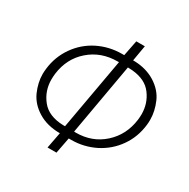

<svg xmlns="http://www.w3.org/2000/svg" viewBox="-171 -897 1068 1084"><g transform="rotate(30 362.5 -355.0)"><path d="M468.3 -740.2H412.6L392.6 -638.7H378.9C323.2 -638.7 271.5 -626.5 223.1 -602.5C174.8 -578.1 135.7 -543.9 105 -500C74.2 -456.1 55.7 -406.7 49.3 -352.5C47.9 -340.3 46.9 -328.1 46.9 -315.9C46.9 -278.8 55.7 -241.2 72.3 -203.6C89.4 -166 117.2 -135.3 156.7 -111.3C195.8 -87.4 243.2 -75.2 298.3 -75.2L278.3 29.3H336.4L356.4 -74.7H371.1C371.6 -74.7 372.6 -74.7 373 -74.7C427.2 -74.7 478 -86.9 526.4 -110.8C574.7 -135.3 614.3 -169.4 645 -213.4C675.8 -257.3 693.8 -306.6 700.2 -361.3C701.7 -373 702.1 -384.3 702.1 -395.5C702.1 -433.1 693.8 -470.2 677.7 -507.3C661.6 -544.9 633.8 -575.7 595.2 -600.1C556.6 -624 511.7 -636.7 461.4 -638.2H450.7ZM107.4 -353C116.7 -423.3 146 -480.5 196.3 -523.9C246.1 -567.4 307.1 -589.4 379.4 -589.4H386.7L303.7 -124H290.5C227.1 -126 180.2 -146 150.4 -183.6C120.1 -221.2 105 -265.1 105 -314.9C105 -327.1 106 -339.8 107.4 -353ZM475.1 -587.4C533.2 -582 576.2 -561 603.5 -523.9C630.9 -487.3 644.5 -445.3 644.5 -398.4C644.5 -386.7 643.6 -374 642.1 -361.3C632.8 -291 603.5 -233.9 554.2 -189.5C504.9 -145 444.8 -123 374 -123L363.3 -123.5L445.3 -588.9Z"/></g></svg>

Font: Roboto Light
Style: Italic
Weight: 300
Italic angle: -12°
Designer: Google
Version: Version 2.137; 2017